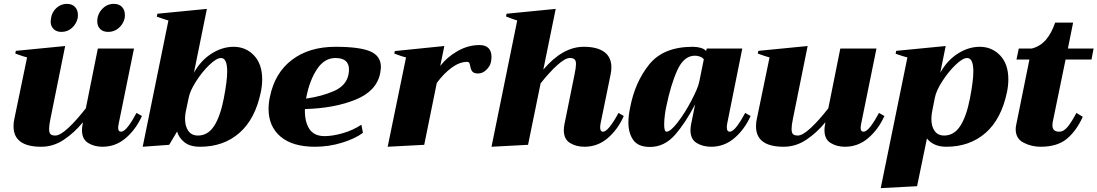

<svg xmlns="http://www.w3.org/2000/svg" viewBox="-20 -749 5676 993"><path d="M242 -638Q242 -644 244 -656Q249 -687 272 -708Q295 -729 326 -729Q353 -729 368 -713Q383 -697 383 -671Q383 -661 382 -656Q375 -625 352 -604.5Q329 -584 298 -584Q272 -584 257 -599Q242 -614 242 -638ZM483 -639Q483 -675 508 -702Q533 -729 569 -729Q596 -729 611 -713Q626 -697 626 -671Q626 -661 625 -656Q618 -625 594.5 -604.5Q571 -584 540 -584Q513 -584 498 -599Q483 -614 483 -639ZM714 -149Q683 -80 630.5 -35Q578 10 510 10Q468 10 436 -9.5Q404 -29 404 -76Q404 -89 407 -105L409 -117Q365 -63 310.5 -26.5Q256 10 193 10Q50 10 50 -96Q50 -116 54 -133L120 -452Q103 -456 59 -472L62 -486L317 -511L241 -135Q234 -103 234 -82Q234 -62 241.5 -55Q249 -48 266 -48Q291 -48 333 -87Q375 -126 424 -189L486 -498H673L595 -115Q591 -95 591 -88Q591 -68 606 -68Q622 -68 643.5 -96.5Q665 -125 686 -165Z M851 -643Q827 -650 791 -663L794 -678L1050 -703L983 -373Q1019 -437 1074.5 -472Q1130 -507 1188 -507Q1251 -507 1293.5 -462.5Q1336 -418 1336 -338Q1336 -307 1329 -273Q1300 -133 1218 -61.5Q1136 10 1015 10Q962 10 933 -14Q904 -38 896 -69L855 0L718 10ZM1137 -238Q1155 -330 1155 -379Q1155 -449 1123 -449Q1100 -449 1063 -413.5Q1026 -378 994.5 -329Q963 -280 956 -244L941 -173Q937 -156 937 -135Q937 -96 954 -72Q971 -48 1004 -48Q1055 -48 1087 -97Q1119 -146 1137 -238Z M1950 -402Q1950 -393 1946 -369Q1927 -277 1817.5 -233Q1708 -189 1557 -185Q1555 -122 1579 -83.5Q1603 -45 1659 -45Q1700 -45 1752.5 -60Q1805 -75 1849 -104L1857 -62Q1817 -32 1749 -11Q1681 10 1609 10Q1493 10 1431 -42.5Q1369 -95 1369 -186Q1369 -217 1376 -248Q1401 -372 1490 -439.5Q1579 -507 1715 -507Q1839 -507 1894.5 -483.5Q1950 -460 1950 -402ZM1785 -389Q1785 -449 1715 -449Q1658 -449 1620 -392Q1582 -335 1565 -250L1563 -239Q1646 -251 1708 -278.5Q1770 -306 1782 -362Q1785 -377 1785 -389Z M2522 -455Q2522 -443 2519 -428Q2515 -407 2495.5 -388Q2476 -369 2453 -369Q2431 -369 2423 -379Q2415 -389 2412 -407Q2410 -418 2407 -423.5Q2404 -429 2396 -429Q2357 -429 2316 -399Q2275 -369 2239 -320L2174 0L1985 10L2080 -452Q2061 -456 2019 -472L2022 -485L2278 -511L2257 -408Q2290 -452 2345 -484Q2400 -516 2460 -516Q2492 -516 2507 -499.5Q2522 -483 2522 -455Z M3206 -149Q3176 -80 3123.5 -35Q3071 10 3003 10Q2960 10 2928 -9.5Q2896 -29 2896 -76Q2896 -89 2899 -105L2951 -362Q2959 -400 2959 -417Q2959 -435 2951.5 -442Q2944 -449 2927 -449Q2903 -449 2862.5 -412.5Q2822 -376 2776 -318L2711 0L2522 10L2655 -643Q2629 -651 2597 -664L2600 -678L2854 -703L2790 -389Q2890 -507 2999 -507Q3069 -507 3105.5 -480Q3142 -453 3142 -401Q3142 -381 3138 -364L3087 -115Q3084 -102 3084 -90Q3084 -68 3099 -68Q3126 -68 3179 -165Z M3230 -116Q3230 -150 3239 -193Q3264 -324 3337.5 -415.5Q3411 -507 3563 -507Q3585 -507 3604 -501.5Q3623 -496 3632 -485L3635 -498H3819L3742 -115Q3739 -102 3739 -90Q3739 -68 3754 -68Q3770 -68 3791.5 -96.5Q3813 -125 3834 -165L3862 -149Q3831 -80 3778.5 -35Q3726 10 3658 10Q3615 10 3583 -9.5Q3551 -29 3551 -76Q3551 -89 3554 -105L3575 -209Q3525 -113 3470.5 -51Q3416 11 3341 11Q3281 11 3255.5 -24.5Q3230 -60 3230 -116ZM3596 -324 3620 -442Q3614 -451 3601 -456Q3588 -461 3574 -461Q3517 -461 3483 -386Q3449 -311 3426 -198Q3422 -181 3418.5 -154Q3415 -127 3415 -105Q3415 -68 3427 -68Q3448 -68 3485.5 -117Q3523 -166 3556 -229Q3589 -292 3596 -324Z M4554 -149Q4523 -80 4470.5 -35Q4418 10 4350 10Q4308 10 4276 -9.5Q4244 -29 4244 -76Q4244 -89 4247 -105L4249 -117Q4205 -63 4150.5 -26.5Q4096 10 4033 10Q3890 10 3890 -96Q3890 -116 3894 -133L3960 -452Q3943 -456 3899 -472L3902 -486L4157 -511L4081 -135Q4074 -103 4074 -82Q4074 -62 4081.5 -55Q4089 -48 4106 -48Q4131 -48 4173 -87Q4215 -126 4264 -189L4326 -498H4513L4435 -115Q4431 -95 4431 -88Q4431 -68 4446 -68Q4462 -68 4483.5 -96.5Q4505 -125 4526 -165Z M4673 -452Q4655 -456 4612 -471L4615 -486L4871 -511L4843 -373Q4879 -437 4934 -472Q4989 -507 5047 -507Q5110 -507 5152.5 -462.5Q5195 -418 5195 -338Q5195 -307 5188 -273Q5159 -133 5077 -61.5Q4995 10 4874 10Q4808 10 4774 -33L4723 214L4535 224ZM4996 -238Q5014 -330 5014 -379Q5014 -449 4982 -449Q4959 -449 4922 -413.5Q4885 -378 4853.5 -329Q4822 -280 4815 -244L4801 -173Q4797 -154 4797 -133Q4797 -95 4814 -71.5Q4831 -48 4863 -48Q4914 -48 4946 -97Q4978 -146 4996 -238Z M5424 -115Q5423 -110 5423 -101Q5423 -68 5458 -68Q5482 -68 5503 -94.5Q5524 -121 5547 -165L5580 -145Q5547 -72 5497.5 -31Q5448 10 5362 10Q5315 10 5274 -11Q5233 -32 5233 -81Q5233 -93 5236 -105L5304 -441H5237L5249 -498H5316Q5360 -509 5389.5 -543.5Q5419 -578 5437 -632H5530L5503 -498H5636L5625 -441H5491Z"/></svg>

Font: Trirong Black
Style: Italic
Weight: 900
Italic angle: -12°
Designer: Katatrad Team
Foundry: CadsonDemak
Version: Version 1.001